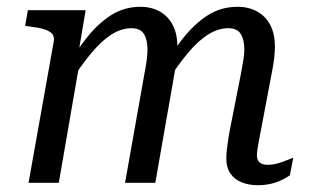

<svg xmlns="http://www.w3.org/2000/svg" viewBox="-20 -538 918 565"><path d="M64 0H153L216 -364L210 -377L232 -508H62L54 -462L68 -460Q93 -457 109.5 -452Q126 -447 133.5 -438.5Q141 -430 138 -415ZM749 -161 780 -325Q785 -349 787 -368.5Q789 -388 789 -401Q789 -438 775.5 -464Q762 -490 737 -504Q712 -518 679 -518Q630 -518 590.5 -492.5Q551 -467 515.5 -421.5Q480 -376 443 -315L467 -290Q502 -345 532.5 -381.5Q563 -418 592.5 -436.5Q622 -455 652 -455Q678 -455 688.5 -438Q699 -421 699 -392Q699 -380 696.5 -363.5Q694 -347 689 -321L661 -179Q655 -150 652 -130.5Q649 -111 647.5 -97.5Q646 -84 646 -71Q646 -45 658 -27.5Q670 -10 691 -1.5Q712 7 739 7Q759 7 776.5 3Q794 -1 808.5 -8Q823 -15 833 -22L843 -74Q838 -72 825.5 -67Q813 -62 798 -57.5Q783 -53 768 -53Q752 -53 744 -60Q736 -67 736 -80Q736 -88 737.5 -98.5Q739 -109 742 -124.5Q745 -140 749 -161ZM348 0H437L494 -325Q496 -337 497.5 -348Q499 -359 500 -368.5Q501 -378 501.5 -386Q502 -394 502 -401Q502 -438 488.5 -464Q475 -490 450.5 -504Q426 -518 393 -518Q345 -518 305.5 -492.5Q266 -467 231 -421.5Q196 -376 159 -315L183 -290Q218 -345 248.5 -381.5Q279 -418 308 -436.5Q337 -455 367 -455Q393 -455 403.5 -438Q414 -421 414 -392Q414 -380 412 -363.5Q410 -347 405 -321Z"/></svg>

Font: Roboto Serif 20pt
Style: Italic
Weight: 400
Italic angle: -10°
Designer: Greg Gazdowicz
Foundry: Commercial Type
Version: Version 1.008